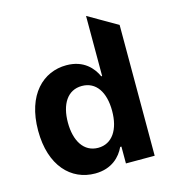

<svg xmlns="http://www.w3.org/2000/svg" viewBox="-114 -859 863 962"><g transform="rotate(-15 317.5 -378.5)"><path d="M261.4 8.9C349.4 8.9 395.2 -41.9 416.2 -87.4H422.6V0H571.7V-678.6L420.8 -765.6V-453.8H416.2C396 -498.2 352.3 -552.6 261 -552.6C141.3 -552.6 40.1 -459.5 40.1 -272C40.1 -89.5 137.1 8.9 261.4 8.9ZM194.6 -272.7C194.6 -367.2 234.4 -432.2 309.3 -432.2C382.8 -432.2 424 -370 424 -272.7C424 -175.4 382.1 -111.5 309.3 -111.5C235.1 -111.5 194.6 -177.6 194.6 -272.7Z"/></g></svg>

Font: Inter-Hewn
Style: Bold
Weight: 700
Designer: Rasmus Andersson
Foundry: rsms
Version: Version 3.012;git-f93a4a705